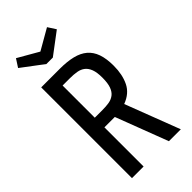

<svg xmlns="http://www.w3.org/2000/svg" viewBox="-274 -961 1028 1028"><g transform="rotate(-45 240.5 -446.5)"><path d="M65.7 0H153.7V-296.6H232.4L345.4 0H435.6L316.9 -310.1Q375.4 -331.7 398.9 -379.8Q422.4 -427.9 422.4 -494.3Q422.4 -548.4 409.5 -585.3Q396.6 -622.1 370 -644.7Q343.4 -667.3 302.7 -677.3Q262 -687.3 207.1 -687.3H65.7ZM153.7 -369.6V-613.3H208.9Q237.3 -613.3 260.5 -609.3Q283.7 -605.3 300.1 -592.6Q316.4 -579.9 325.4 -556.1Q334.4 -532.4 334.4 -492.3Q334.4 -450.9 325.4 -426.4Q316.4 -401.9 299.9 -389.4Q283.3 -376.9 261.1 -373.2Q239 -369.6 212 -369.6ZM222.6 -756.1 344.9 -848.1 315.6 -893.4 198.1 -825.9 80.7 -893.4 51.4 -848.1 173.7 -756.1Z"/></g></svg>

Font: Secuela Black
Style: Regular
Weight: 900
Designer: Fernando Haro
Foundry: deFharo
Version: Version 1.704